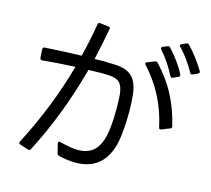

<svg xmlns="http://www.w3.org/2000/svg" viewBox="-116 -956 1233 1120"><g transform="rotate(15 500.0 -395.5)"><path d="M951 -647Q945 -647 942 -654Q924 -687 898.5 -723Q873 -759 846 -786Q842 -790 842 -794Q842 -799 849 -802L875 -814Q881 -816 882 -816Q887 -816 892 -811Q918 -785 945.5 -748.5Q973 -712 993 -678Q995 -674 995 -672Q995 -667 987 -662L958 -649Q954 -647 951 -647ZM86 -10Q215 -259 286 -515Q169 -509 88 -501Q77 -501 75 -513L72 -564Q72 -576 84 -577Q219 -585 304 -587Q330 -689 346 -788Q348 -800 359 -798L411 -792Q424 -790 421 -779Q404 -685 382 -588L438 -589Q466 -589 504 -587Q579 -584 612 -548.5Q645 -513 652 -442Q657 -392 657 -340Q657 -277 651 -217.5Q645 -158 633 -122Q585 25 430 25Q381 25 328 12Q319 9 316 0L302 -56V-60Q302 -71 315 -68Q382 -50 425 -50Q475 -50 508 -73Q541 -96 559 -146Q581 -211 581 -338Q581 -385 578 -424Q573 -475 552.5 -495.5Q532 -516 482 -518L439 -519Q420 -519 364 -517Q285 -225 159 17Q155 26 144 23L92 6Q80 1 86 -10ZM845 -599Q838 -599 835 -606Q818 -640 793.5 -677Q769 -714 743 -742Q740 -747 740 -750Q740 -756 747 -759L774 -770Q778 -772 780 -772Q785 -772 790 -767Q818 -737 845 -700Q872 -663 888 -630Q889 -628 889 -624Q889 -617 882 -614L851 -600Q849 -599 845 -599ZM858 -290Q851 -290 849 -299Q809 -490 678 -632Q674 -636 674 -640Q674 -645 681 -648L727 -666Q729 -667 733 -667Q738 -667 743 -662Q817 -582 858.5 -500Q900 -418 921 -326L922 -322Q922 -314 913 -311L863 -291Q861 -290 858 -290Z"/></g></svg>

Font: LINE Seed JP_TTF Regular
Style: Regular
Weight: 400
Designer: LINE & Fontrix & Fontworks
Version: Version 1.002